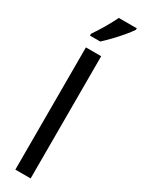

<svg xmlns="http://www.w3.org/2000/svg" viewBox="-257 -1076 764 1034"><g transform="rotate(30 125.0 -559.0)"><path d="M159 -66H64V-826H159ZM250 -1043Q237 -1023 213 -994.5Q189 -966 162.5 -938.5Q136 -911 115 -892H51V-903Q105 -983 138 -1052H250Z"/></g></svg>

Font: Noto Sans Malayalam UI ExtraCondensed Medium
Style: Regular
Weight: 500
Width: 2
Designer: Jelle Bosma - Monotype Design Team
Foundry: Monotype Imaging Inc.
Version: Version 2.104; ttfautohint (v1.8.4.7-5d5b)